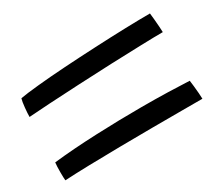

<svg xmlns="http://www.w3.org/2000/svg" viewBox="-70 -679 665 587"><g transform="rotate(-30 262.5 -385.0)"><path d="M28 -513Q49.5 -517 92.5 -521.2Q135.5 -525.5 190.2 -529Q245 -532.5 302.5 -535.2Q360 -538 411.2 -539.5Q462.5 -541 498 -541Q499 -534 500.2 -520Q501.5 -506 502.5 -492Q503.5 -478 503.5 -472Q476 -472 426.8 -470.5Q377.5 -469 318.2 -466.8Q259 -464.5 200 -461.5Q141 -458.5 93.5 -455.8Q46 -453 21 -451Q21 -463 23 -483.2Q25 -503.5 28 -513ZM19.5 -291.5Q86 -299 170.2 -302.5Q254.5 -306 332.5 -306Q382.5 -306 426.5 -304.8Q470.5 -303.5 500.5 -302Q501.5 -295 503 -281.5Q504.5 -268 505.5 -254.8Q506.5 -241.5 506.5 -235Q479 -235 432 -235Q385 -235 328.5 -234.8Q272 -234.5 214 -233.8Q156 -233 105 -231.8Q54 -230.5 19 -228.5Q18 -237.5 18 -258.2Q18 -279 19.5 -291.5Z"/></g></svg>

Font: Grandstander Light
Style: Regular
Weight: 300
Designer: Tyler Finck
Foundry: Etcetera Type Co
Version: Version 1.200; ttfautohint (v1.8.3)